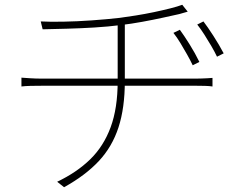

<svg xmlns="http://www.w3.org/2000/svg" viewBox="-20 -749 1040 806"><path d="M735 -624Q752 -601 775.5 -563.5Q799 -526 817 -489L789 -475Q779 -496 765.5 -520Q752 -544 737.5 -568Q723 -592 708 -611ZM834 -659Q851 -637 875.5 -599Q900 -561 919 -525L891 -511Q881 -532 867 -556Q853 -580 838 -603.5Q823 -627 808 -646ZM151 -659Q188 -657 245.5 -658Q303 -659 366 -663.5Q429 -668 482 -674Q512 -678 550 -684Q588 -690 626 -698Q664 -706 695.5 -714Q727 -722 745 -729L768 -700Q761 -698 752 -695.5Q743 -693 733 -690Q706 -684 665 -675Q624 -666 577.5 -657.5Q531 -649 489 -644Q434 -637 375.5 -633.5Q317 -630 261 -628.5Q205 -627 159 -626ZM220 14Q302 -25 358.5 -80Q415 -135 444.5 -215Q474 -295 474 -408Q474 -408 474 -442.5Q474 -477 474 -533Q474 -589 474 -655L504 -662Q504 -641 504 -609Q504 -577 504 -542Q504 -507 504 -476.5Q504 -446 504 -427Q504 -408 504 -408Q504 -296 477.5 -214.5Q451 -133 395 -73Q339 -13 249 37ZM70 -423Q83 -422 107 -420.5Q131 -419 153 -419Q167 -419 206 -419Q245 -419 300.5 -419Q356 -419 419 -419Q482 -419 545 -419Q608 -419 662 -419Q716 -419 754 -419Q792 -419 804 -419Q815 -419 827 -419.5Q839 -420 850.5 -420.5Q862 -421 872 -422V-386Q859 -388 840.5 -388.5Q822 -389 805 -389Q793 -389 755 -389Q717 -389 662.5 -389Q608 -389 545.5 -389Q483 -389 420 -389Q357 -389 301.5 -389Q246 -389 207.5 -389Q169 -389 155 -389Q130 -389 108.5 -388.5Q87 -388 70 -386Z"/></svg>

Font: Noto Sans HK Thin
Style: Regular
Weight: 100
Designer: Ryoko NISHIZUKA 西塚涼子 (kana, bopomofo & ideographs); Paul D. Hunt (Latin, Greek & Cyrillic); Sandoll Communications 산돌커뮤니
Foundry: Adobe
Version: Version 2.004-H2;hotconv 1.0.118;makeotfexe 2.5.65603